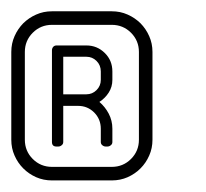

<svg xmlns="http://www.w3.org/2000/svg" viewBox="-20 -820 365 340"><path d="M80 -739.5C77.7 -739.5 75.8 -738.7 74.2 -737C72.8 -735.3 72 -733.3 72 -731V-568.5C72 -563.2 74.7 -560.5 80 -560.5H83C85.3 -560.5 87.4 -561.2 89.2 -562.8C91.1 -564.2 92 -566.2 92 -568.5V-632.5H118.5C129.5 -632.5 138.9 -628.6 146.8 -620.8C154.6 -612.9 158.5 -603.3 158.5 -592V-568.5C158.5 -566.2 159.4 -564.2 161.2 -562.8C163.1 -561.2 165.2 -560.5 167.5 -560.5H170C172.3 -560.5 174.4 -561.2 176.2 -562.8C178.1 -564.2 179 -566.2 179 -568.5V-592C179 -601.7 176.8 -610.6 172.5 -618.8C168.2 -626.9 162.7 -633.8 156 -639.5C162.7 -643.8 168.2 -649.3 172.5 -656C176.8 -662.7 179 -670.2 179 -678.5V-693.5C179 -706.5 174.5 -717.4 165.5 -726.2C156.5 -735.1 145.7 -739.5 133 -739.5ZM92 -653V-719.5H133C140 -719.5 146 -717 151 -712C156 -707 158.5 -700.8 158.5 -693.5V-678.5C158.5 -671.5 156 -665.5 151 -660.5C146 -655.5 140 -653 133 -653ZM0 -728V-572.5C0 -562.5 1.9 -553.2 5.8 -544.5C9.6 -535.8 14.8 -528.2 21.2 -521.8C27.8 -515.2 35.3 -510.1 44 -506.2C52.7 -502.4 62 -500.5 72 -500.5H178C188 -500.5 197.3 -502.4 206 -506.2C214.7 -510.1 222.2 -515.2 228.8 -521.8C235.2 -528.2 240.4 -535.8 244.2 -544.5C248.1 -553.2 250 -562.5 250 -572.5V-728C250 -738 248.1 -747.3 244.2 -756C240.4 -764.7 235.2 -772.2 228.8 -778.8C222.2 -785.2 214.7 -790.4 206 -794.2C197.3 -798.1 188 -800 178 -800H72C62 -800 52.7 -798.1 44 -794.2C35.3 -790.4 27.8 -785.2 21.2 -778.8C14.8 -772.2 9.6 -764.7 5.8 -756C1.9 -747.3 0 -738 0 -728ZM178 -776C191.3 -776 202.7 -771.3 212 -762C221.3 -752.7 226 -741.3 226 -728V-572.5C226 -559.2 221.3 -547.8 212 -538.5C202.7 -529.2 191.3 -524.5 178 -524.5H72C58.7 -524.5 47.3 -529.2 38 -538.5C28.7 -547.8 24 -559.2 24 -572.5V-728C24 -741.3 28.7 -752.7 38 -762C47.3 -771.3 58.7 -776 72 -776Z"/></svg>

Font: lerotica
Style: Regular
Weight: 400
Designer: defharo
Foundry: deFharo
Version: Version 1.001 2011